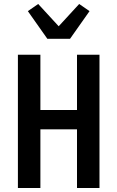

<svg xmlns="http://www.w3.org/2000/svg" viewBox="-20 -945 590 965"><path d="M70 0V-670H183V-392H367V-670H480V0H367V-295H183V0ZM218 -750 120 -889 172 -925 275 -813 378 -925 430 -889 332 -750Z"/></svg>

Font: Lode Term
Style: Bold
Weight: 700
Monospace: yes
Designer: Belleve Invis
Foundry: Belleve Invis
Version: Version 29.2.0